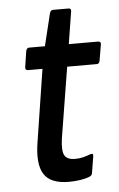

<svg xmlns="http://www.w3.org/2000/svg" viewBox="-48 -654 431 697"><g transform="rotate(-5 167.0 -305.5)"><path d="M175 8Q108 8 84.5 -29.5Q61 -67 74 -146L115 -409H62Q52 -409 53 -420L62 -479Q65 -490 73 -490H131L160 -609Q164 -619 171 -619H228Q238 -619 237 -609L218 -490H324Q336 -490 334 -479L324 -420Q322 -409 313 -409H205L163 -150Q157 -106 166.5 -89.5Q176 -73 205 -73Q221 -73 234.5 -76.5Q248 -80 261 -85Q273 -89 271 -77L261 -16Q260 -8 251 -4Q236 2 216 5Q196 8 175 8Z"/></g></svg>

Font: Sofia Sans Condensed SemiBold
Style: Italic
Weight: 600
Italic angle: -9°
Version: Version 4.100